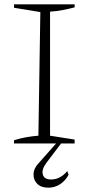

<svg xmlns="http://www.w3.org/2000/svg" viewBox="-20 -665 413 890"><path d="M45 0V-15Q74 -24 102.5 -29Q131 -34 158 -36L167 -609L45 -629V-645H326V-631Q300 -624 271.5 -618.5Q243 -613 212 -611V-36L326 -18V0ZM204 205Q170 205 152 186.5Q134 168 135.5 140.5Q137 113 163 87L255 -17H276L195 90Q172 121 178.5 144Q185 167 217 167Q259 167 292 128L298 145Q283 173 258.5 189Q234 205 204 205Z"/></svg>

Font: Piazzolla ExtraLight
Style: Regular
Weight: 200
Designer: Juan Pablo del Peral
Foundry: Huerta Tipografica
Version: Version 1.330